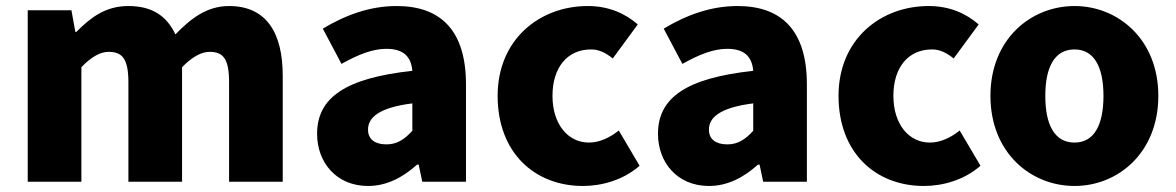

<svg xmlns="http://www.w3.org/2000/svg" viewBox="-20 -603 3903 637"><path d="M72 0H250V-380C283 -415 314 -431 340 -431C385 -431 406 -409 406 -330V0H584V-380C618 -415 649 -431 675 -431C720 -431 740 -409 740 -330V0H918V-352C918 -494 864 -583 740 -583C664 -583 611 -539 562 -489C533 -550 485 -583 406 -583C329 -583 280 -544 233 -497H230L217 -569H72Z M1201 14C1264 14 1317 -15 1364 -57H1369L1381 0H1526V-323C1526 -501 1443 -583 1296 -583C1207 -583 1126 -553 1051 -508L1113 -391C1170 -423 1217 -441 1262 -441C1320 -441 1344 -414 1348 -368C1126 -344 1032 -279 1032 -159C1032 -64 1096 14 1201 14ZM1262 -124C1225 -124 1201 -140 1201 -173C1201 -213 1237 -246 1348 -260V-169C1322 -141 1298 -124 1262 -124Z M1914 14C1974 14 2046 -4 2102 -53L2033 -170C2004 -147 1970 -130 1934 -130C1865 -130 1813 -190 1813 -285C1813 -379 1862 -439 1941 -439C1965 -439 1987 -430 2013 -409L2096 -522C2053 -559 1999 -583 1930 -583C1771 -583 1631 -473 1631 -285C1631 -96 1754 14 1914 14Z M2332 14C2395 14 2448 -15 2495 -57H2500L2512 0H2657V-323C2657 -501 2574 -583 2427 -583C2338 -583 2257 -553 2182 -508L2244 -391C2301 -423 2348 -441 2393 -441C2451 -441 2475 -414 2479 -368C2257 -344 2163 -279 2163 -159C2163 -64 2227 14 2332 14ZM2393 -124C2356 -124 2332 -140 2332 -173C2332 -213 2368 -246 2479 -260V-169C2453 -141 2429 -124 2393 -124Z M3045 14C3105 14 3177 -4 3233 -53L3164 -170C3135 -147 3101 -130 3065 -130C2996 -130 2944 -190 2944 -285C2944 -379 2993 -439 3072 -439C3096 -439 3118 -430 3144 -409L3227 -522C3184 -559 3130 -583 3061 -583C2902 -583 2762 -473 2762 -285C2762 -96 2885 14 3045 14Z M3545 14C3689 14 3823 -96 3823 -285C3823 -473 3689 -583 3545 -583C3400 -583 3266 -473 3266 -285C3266 -96 3400 14 3545 14ZM3545 -130C3478 -130 3448 -190 3448 -285C3448 -379 3478 -439 3545 -439C3611 -439 3641 -379 3641 -285C3641 -190 3611 -130 3545 -130Z"/></svg>

Font: Noto Sans CJK HK Black
Style: Regular
Weight: 900
Designer: Ryoko NISHIZUKA 西塚涼子 (kana, bopomofo & ideographs); Paul D. Hunt (Latin, Greek & Cyrillic); Sandoll Communications 산돌커뮤니
Foundry: Adobe
Version: Version 2.004;hotconv 1.0.118;makeotfexe 2.5.65603